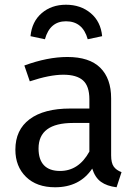

<svg xmlns="http://www.w3.org/2000/svg" viewBox="-20 -780 584 812"><path d="M494 -52 473 12Q432 7 407 -11Q382 -29 370 -67Q317 12 213 12Q135 12 90 -32Q45 -76 45 -147Q45 -231 105.5 -276Q166 -321 277 -321H358V-360Q358 -416 331 -440Q304 -464 248 -464Q190 -464 106 -436L83 -503Q181 -539 265 -539Q358 -539 404 -493.5Q450 -448 450 -364V-123Q450 -91 461 -75.5Q472 -60 494 -52ZM358 -139V-260H289Q143 -260 143 -152Q143 -105 166 -81Q189 -57 234 -57Q313 -57 358 -139ZM412 -627 351 -614Q330 -690 259 -690Q191 -690 170 -614L109 -627Q115 -689 156.5 -724.5Q198 -760 259 -760Q321 -760 363.5 -724.5Q406 -689 412 -627Z"/></svg>

Font: Fira GO
Style: Regular
Weight: 400
Designer: Carrois Corporate
Foundry: Carrois Corporate GbR
Version: Version 0.300